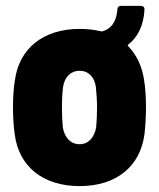

<svg xmlns="http://www.w3.org/2000/svg" viewBox="-20 -623 539 651"><path d="M468 -355C461 -399 443 -437 415 -466C412 -468 413 -470 415 -472C446 -496 467 -535 470 -591C470 -599 465 -603 458 -603H390C383 -603 378 -599 378 -591C374 -540 349 -523 328 -517C326 -516 324 -516 322 -517C300 -522 276 -525 250 -525C126 -525 46 -458 31 -354C26 -328 24 -289 24 -259C24 -231 26 -193 30 -167C44 -59 125 8 250 8C375 8 456 -59 470 -169C473 -195 475 -232 475 -260C475 -290 473 -328 468 -355ZM306 -191C300 -157 280 -134 250 -134C219 -134 199 -157 193 -191C191 -212 190 -235 190 -259C190 -283 191 -307 194 -329C199 -361 219 -383 250 -383C280 -383 300 -362 305 -329C307 -307 309 -284 309 -259C309 -236 308 -212 306 -191Z"/></svg>

Font: Barlow Semi Condensed ExtraBold
Style: Regular
Weight: 800
Width: 4
Designer: Jeremy Tribby
Foundry: Tribby Type
Version: Version 1.422;hotconv 1.0.109;makeotfexe 2.5.65596